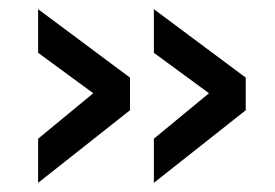

<svg xmlns="http://www.w3.org/2000/svg" viewBox="-20 -451 599 418"><path d="M63 -149 183 -248 63 -336V-431L263 -282V-211L63 -53ZM315 -149 435 -248 315 -336V-431L515 -282V-211L315 -53Z"/></svg>

Font: Cairo SemiBold
Style: Regular
Weight: 600
Designer: Mohamed Gaber, the designers of Titillium
Foundry: Kief Type Foundry
Version: Version 2.009; ttfautohint (v1.5.33-1714) -l 8 -r 50 -G 200 